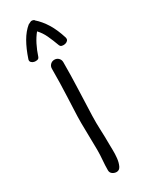

<svg xmlns="http://www.w3.org/2000/svg" viewBox="-184 -732 589 758"><g transform="rotate(-30 110.5 -352.5)"><path d="M196 -569Q198 -561 193 -556Q188 -551 181 -549.5Q174 -548 167 -549.5Q160 -551 158 -557V-556Q147 -586 136.5 -608.5Q126 -631 110 -648Q82 -614 63 -556V-557Q61 -551 54 -549.5Q47 -548 40 -549.5Q33 -551 28 -556Q23 -561 25 -569Q39 -611 56 -640.5Q73 -670 95 -688Q110 -696 112 -695Q120 -695 125 -690H124Q147 -670 165 -641Q183 -612 196 -570ZM139 -491Q139 -431 136.5 -370.5Q134 -310 132 -250Q131 -218 132.5 -186Q134 -154 134 -122Q134 -112 134.5 -93.5Q135 -75 133 -56.5Q131 -38 124.5 -24Q118 -10 105 -10Q95 -10 86.5 -16Q78 -22 78 -33Q78 -56 80 -78.5Q82 -101 82 -124Q82 -155 81 -185.5Q80 -216 80 -247Q80 -276 81.5 -305Q83 -334 84 -363Q87 -427 87 -491Q87 -502 94.5 -509.5Q102 -517 113 -517Q124 -517 131.5 -509.5Q139 -502 139 -491Z"/></g></svg>

Font: Wynona
Style: Regular
Weight: 400
Italic angle: -12°
Designer: Kanati
Foundry: Kanati and Michael Everson
Version: Version 2.000